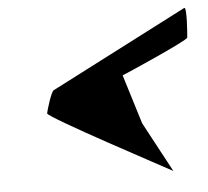

<svg xmlns="http://www.w3.org/2000/svg" viewBox="-40 -658 571 528"><g transform="rotate(-5 245.5 -394.0)"><path d="M86 -360C84 -350 408 -178 418 -172L344 -310L302 -446C308 -448 487 -526 488 -534C489 -542 495 -618 487 -616L110 -422C103 -420 88 -370 86 -360Z"/></g></svg>

Font: Ampere
Style: CndIta
Weight: 400
Version: Version 1